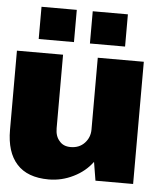

<svg xmlns="http://www.w3.org/2000/svg" viewBox="-53 -769 661 826"><g transform="rotate(5 278.0 -356.5)"><path d="M245.1 -585.9H92.8V-725.1H245.1ZM465.8 -585.9H314V-725.1H465.8ZM551.8 0H389.2L376 -80.1Q344.7 -37.6 294.9 -13.2Q244.1 12.2 188 12.2Q95.7 12.2 49.8 -39.1Q3.9 -89.8 3.9 -186V-527.8H203.1V-210Q203.1 -175.3 221.2 -155.8Q237.8 -134.8 270 -134.8Q307.1 -134.8 330.1 -159.2Q353 -183.6 353 -217.8V-527.8H551.8Z"/></g></svg>

Font: Archivo-RBTV
Style: Regular
Weight: 500
Designer: Hector Gatti
Foundry: Hector Gatti
Version: ""